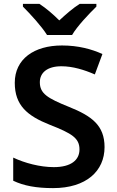

<svg xmlns="http://www.w3.org/2000/svg" viewBox="-20 -958 600 988"><path d="M222 -778H351C377 -823 439 -888 476 -924V-938H390C355 -916 321 -886 285 -853C252 -886 218 -915 183 -938H98V-924C135 -887 194 -823 222 -778ZM518 -201C518 -313 452 -361 335 -408C223 -453 185 -477 185 -535C185 -583 222 -617 296 -617C354 -617 413 -599 468 -575L507 -680C452 -705 383 -724 299 -724C155 -724 56 -654 56 -532C56 -416 120 -362 236 -316C351 -271 389 -247 389 -189C389 -134 345 -98 257 -98C186 -98 107 -119 48 -147V-28C102 -2 167 10 253 10C424 10 518 -78 518 -201Z"/></svg>

Font: Noto Sans Lao SemiBold
Style: Regular
Weight: 600
Designer: Monotype Design Team
Foundry: Monotype Imaging Inc.
Version: Version 2.003